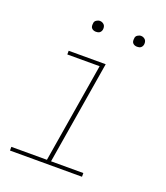

<svg xmlns="http://www.w3.org/2000/svg" viewBox="-130 -787 760 877"><g transform="rotate(20 250.0 -348.5)"><path d="M371 0H21V-18H194L274 -502H117V-520H297L214 -18H371ZM404 -644Q398 -644 392.5 -646Q387 -648 383 -652.5Q379 -657 378.5 -663.5Q378 -670 379 -676Q379 -681 381.5 -685Q384 -689 388 -691.5Q392 -694 396 -695.5Q400 -697 405 -697Q411 -697 416.5 -694.5Q422 -692 426 -687.5Q430 -683 431 -676.5Q432 -670 431 -664Q430 -659 427.5 -655Q425 -651 421.5 -648.5Q418 -646 413.5 -645Q409 -644 404 -644ZM204 -644Q198 -644 192.5 -646Q187 -648 183 -652.5Q179 -657 178.5 -663.5Q178 -670 179 -676Q179 -681 181.5 -685Q184 -689 188 -691.5Q192 -694 196 -695.5Q200 -697 205 -697Q211 -697 216.5 -694.5Q222 -692 226 -687.5Q230 -683 231 -676.5Q232 -670 231 -664Q230 -659 227.5 -655Q225 -651 221.5 -648.5Q218 -646 213.5 -645Q209 -644 204 -644Z"/></g></svg>

Font: Iosevka Term Curly Th Obl
Style: Regular
Weight: 100
Italic angle: -9°
Designer: Belleve Invis
Foundry: Belleve Invis
Version: Version 32.3.0